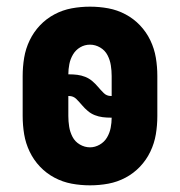

<svg xmlns="http://www.w3.org/2000/svg" viewBox="-20 -548 540 576"><path d="M250 8Q222 8 195 3Q168 -2 143.5 -15Q119 -28 100 -48Q81 -68 69 -93Q57 -118 52.5 -145Q48 -172 48 -200V-320Q48 -348 52.5 -375Q57 -402 69 -427Q81 -452 100 -472Q119 -492 143.5 -505Q168 -518 195 -523Q222 -528 250 -528Q278 -528 305 -523Q332 -518 356.5 -505Q381 -492 400 -472Q419 -452 431 -427Q443 -402 447.5 -375Q452 -348 452 -320V-200Q452 -172 447.5 -145Q443 -118 431 -93Q419 -68 400 -48Q381 -28 356.5 -15Q332 -2 305 3Q278 8 250 8ZM313 -260H315V-320Q315 -336 312.5 -352Q310 -368 302.5 -382.5Q295 -397 280.5 -405.5Q266 -414 250 -414Q234 -414 220.5 -406Q207 -398 199 -384.5Q191 -371 188 -355.5Q185 -340 185 -325H187Q200 -325 212 -323.5Q224 -322 235.5 -317.5Q247 -313 256.5 -305Q266 -297 274 -287.5Q282 -278 291 -269Q300 -260 313 -260ZM250 -106Q265 -106 279 -114Q293 -122 301 -135.5Q309 -149 312 -164.5Q315 -180 315 -195H313Q300 -195 288 -196.5Q276 -198 264.5 -202.5Q253 -207 243.5 -215Q234 -223 226 -232.5Q218 -242 209 -251Q200 -260 187 -260H185V-200Q185 -184 187.5 -168Q190 -152 197.5 -137.5Q205 -123 219.5 -114.5Q234 -106 250 -106Z"/></svg>

Font: Iosevka Term Curly Heavy
Style: Regular
Weight: 900
Designer: Belleve Invis
Foundry: Belleve Invis
Version: Version 32.3.0